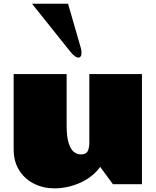

<svg xmlns="http://www.w3.org/2000/svg" viewBox="-20 -1015 860 1058"><path d="M347.2 -324.2Q347.2 -261.7 358.2 -226.8Q369.1 -191.9 387 -178Q404.8 -164.1 424.8 -164.1Q454.1 -164.1 463.1 -181.9Q472.2 -199.7 472.2 -228V-606.9H762.2V0H602.1L532.2 -95.2Q491.7 -39.6 422.6 -8.3Q353.5 22.9 279.8 22.9Q218.8 22.9 167.5 -2.7Q116.2 -28.3 85.7 -76.7Q55.2 -125 55.2 -192.9V-606.9H347.2ZM355 -994.6 425.3 -751Q429.2 -737.3 429.2 -724.6Q429.2 -697.8 411.1 -697.8Q393.6 -697.8 366.2 -731.9L156.2 -994.6Z"/></svg>

Font: Rammetto One
Style: Regular
Weight: 400
Designer: Vernon Adams
Foundry: Vernon Adams
Version: Version 1.100; ttfautohint (v1.8.4.7-5d5b)